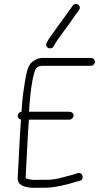

<svg xmlns="http://www.w3.org/2000/svg" viewBox="-20 -897 508 945"><path d="M244.1 -669 251.8 -683C256.9 -691.7 261.6 -699 265.9 -705C279.7 -721.2 290.8 -740.3 305.8 -759C319.5 -775.8 347.6 -820.5 360.8 -836L368.4 -847C384.6 -868.1 353.5 -889.7 337.5 -869L330 -858C324.2 -850.7 315.6 -838.7 304.1 -822C285 -793.8 268.5 -774.9 252.3 -750C239.3 -730.5 230.5 -721.7 217.7 -701L210 -686C196.8 -664.9 230.3 -646.9 244.1 -669ZM431.1 -612H192.1C168.5 -612 150.5 -602.8 135.9 -590C115.8 -572.2 108.7 -533.3 103 -497C96.5 -455.3 91.5 -424.1 87.8 -377L86.2 -347C76.4 -347 67.7 -338 67.2 -328C66.7 -318.8 73.9 -309 83.2 -309C83.1 -307 83.1 -307 83 -305C81 -279.7 79.4 -256 78.3 -234L67.1 -21C64.8 22.7 120.6 29.5 166.6 27H200.6C250 27 313.9 10.9 353.1 -2L372.4 -7C397.5 -13.2 387.6 -51 363.4 -45L345 -39C332.9 -35.7 315.3 -31 292.3 -25C257.3 -15.3 238 -12 202.6 -12H167.6C156.9 -11.3 147.9 -11.3 140.6 -12C131.3 -12.9 111.9 -14.9 106.1 -21L117.3 -235C118.4 -256.3 120 -279.3 121.9 -304C122 -306 122 -306 122.1 -308H321.1C331.7 -308 341.6 -317.4 342.2 -328C342.7 -338.6 333.7 -347 321.1 -347H123.1L124.7 -377C129.5 -435.8 135.1 -492 149.3 -541C154.4 -562.2 166.4 -573 188 -573H427C437.6 -573 446.4 -581.4 447 -592C447.5 -602.6 439.6 -612 427 -612Z"/></svg>

Font: Just Breathe
Style: Obl1
Weight: 400
Foundry: Cannot Into Space Fonts
Version: Version 0.72